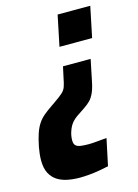

<svg xmlns="http://www.w3.org/2000/svg" viewBox="-141 -571 589 818"><g transform="rotate(-15 153.5 -162.0)"><path d="M108 186Q80 186 54.5 181Q29 176 9.5 163.5Q-10 151 -21.5 129Q-33 107 -33 72Q-33 59 -31.5 44.5Q-30 30 -27 14Q-20 -21 -12 -44Q-4 -67 7 -83.5Q18 -100 33.5 -113Q49 -126 71 -141L87 -152Q113 -170 124.5 -180.5Q136 -191 141 -204.5Q146 -218 151 -245L161 -291H283L264 -199Q258 -168 249.5 -149Q241 -130 230 -118.5Q219 -107 201 -95L186 -85Q173 -77 163 -69.5Q153 -62 146 -54.5Q139 -47 133.5 -37.5Q128 -28 124 -16Q121 -8 119 2.5Q117 13 117 24Q117 40 124.5 47Q132 54 146.5 56Q161 58 182 58Q189 58 197.5 57.5Q206 57 216.5 56Q227 55 238.5 54Q250 53 261 52L236 170Q218 174 195 178Q172 182 149.5 184Q127 186 108 186ZM168 -375 196 -510H340L312 -375Z"/></g></svg>

Font: Saira Condensed ExtraBold
Style: Italic
Weight: 800
Width: 3
Italic angle: -12°
Designer: Hector Gatti with collaboration of the Omnibus-Type team
Foundry: Omnibus-Type
Version: Version 1.101